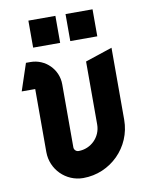

<svg xmlns="http://www.w3.org/2000/svg" viewBox="-82 -760 654 840"><g transform="rotate(-10 245.0 -340.0)"><path d="M267.5 -700V-580H387.5V-700ZM102.5 -700V-580H222.5V-700ZM220 20C341.4 20 440 -78.6 440 -200V-520L320 -480V-200C320 -144.8 275.2 -100 220 -100C209 -100 200 -109 200 -120V-400C200 -466.2 146.2 -520 80 -520H60L20 -400H80V-120C80 -42.7 142.7 20 220 20Z"/></g></svg>

Font: Abibas
Style: Medium
Weight: 500
Version: Version 0.3